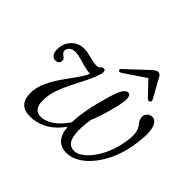

<svg xmlns="http://www.w3.org/2000/svg" viewBox="-154 -827 1020 1020"><g transform="rotate(45 356.0 -317.0)"><path d="M467 -451.5Q480.5 -450 483 -427.8Q485.5 -405.5 473.5 -356Q453.5 -272 426.5 -206.5Q416.5 -138.5 420.8 -99.5Q425 -60.5 440.2 -44.2Q455.5 -28 478.5 -28Q509.5 -28 543 -58.8Q576.5 -89.5 603.2 -142.5Q630 -195.5 640 -261.5Q652.5 -335.5 626.5 -367.5Q606.5 -390.5 606.5 -412Q607 -427 618 -438.8Q629 -450.5 646 -450.5Q672.5 -450.5 684.5 -416Q696.5 -381.5 688.5 -315Q679 -220 643.5 -147Q608 -74 558.5 -32.8Q509 8.5 458 8.5Q418 8.5 394 -16.2Q370 -41 365 -94.5Q325 -40 279 -15.8Q233 8.5 185 8.5Q97 8.5 98 -84.5Q99 -126 117.5 -166.2Q136 -206.5 162 -244Q188 -281.5 212.8 -315.2Q237.5 -349 250 -378Q227 -379 202.2 -385.8Q177.5 -392.5 154.2 -399Q131 -405.5 112 -405.5Q91.5 -405.5 79.5 -394.8Q67.5 -384 67 -369Q67 -356 81.5 -346.5Q97.5 -336.5 97.5 -323Q97.5 -311 89.5 -304.2Q81.5 -297.5 70 -297.5Q54 -297.5 44 -310.5Q34 -323.5 34.5 -348.5Q35 -391 62.5 -421Q90 -451 135.5 -451Q151 -451 171 -446.2Q191 -441.5 210 -437Q229 -432.5 242 -432.5Q258.5 -432.5 266 -442Q273.5 -451.5 284 -450Q300 -448 292 -419Q282 -383.5 262.5 -344.8Q243 -306 222.2 -265.5Q201.5 -225 187 -183.5Q172.5 -142 172.5 -100.5Q172.5 -31 227 -31Q257.5 -31 293 -53.5Q328.5 -76 364 -128Q364.5 -171.5 375.5 -229.5Q386.5 -287.5 408.5 -362Q423.5 -414 437.5 -433.5Q451.5 -453 467 -451.5ZM367.5 -501.5Q353 -492 347 -498.5Q341 -505.5 352.5 -516L469.5 -625.5Q487 -641.5 500 -641.5Q513.5 -641.5 522 -625.5L582.5 -516Q588.5 -505 579 -498.5Q570 -493 561 -501.5L485.5 -581Z"/></g></svg>

Font: Fraunces 72pt S050 Light
Style: Italic
Weight: 300
Italic angle: -16°
Version: Version 1.000; ttfautohint (v1.8.3)